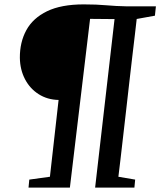

<svg xmlns="http://www.w3.org/2000/svg" viewBox="-20 -855 730 875"><path d="M110 0 113.5 -36.5 207.5 -49.5 247 -399.5Q196 -400.5 156.2 -425.8Q116.5 -451 94 -494Q71.5 -537 70.5 -591Q70 -662.5 100 -717.5Q130 -772.5 194.5 -803.8Q259 -835 361.5 -835Q392.5 -835 417.2 -834Q442 -833 464 -831Q486 -829 509.5 -827.8Q533 -826.5 561 -826H690.5L686 -783.5L603 -768.5Q600 -743 595 -699.2Q590 -655.5 583.2 -599.8Q576.5 -544 569.5 -481.5Q562.5 -419 555.2 -355.5Q548 -292 541.2 -233.8Q534.5 -175.5 529 -128Q523.5 -80.5 519.5 -49.5L596 -36.5L592.5 0H413.5L502 -768L390.5 -769L298.5 0Z"/></svg>

Font: Merriweather 24pt Medium
Style: Italic
Weight: 500
Italic angle: -7.8°
Version: Version 2.101